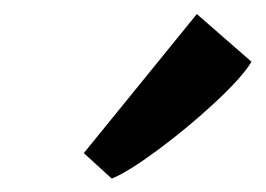

<svg xmlns="http://www.w3.org/2000/svg" viewBox="-20 -906 379 274"><path d="M260.7 -885.7H261.2L338.9 -817.9Q326.2 -796.4 287.1 -760Q248 -723.6 205.1 -691.9Q162.1 -660.2 140.1 -651.4H139.2L99.6 -687.5Z"/></svg>

Font: Merriweather
Style: Regular
Weight: 400
Designer: Eben Sorkin
Foundry: Eben Sorkin
Version: Version 1.584; ttfautohint (v1.6)